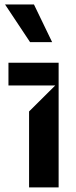

<svg xmlns="http://www.w3.org/2000/svg" viewBox="-20 -820 332 840"><path d="M208.1 -635.7 128.6 -800.4H2.1L111.5 -635.7ZM236.5 0V-545.5H17V-446H221.6L107.2 -332.4V0Z"/></svg>

Font: Riot Sans 2.0
Style: Bold
Weight: 600
Designer: Rasmus Andersson
Foundry: rsms
Version: Version 3.006;hotconv 1.0.109;makeotfexe 2.5.65596